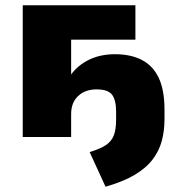

<svg xmlns="http://www.w3.org/2000/svg" viewBox="-20 -518 680 726"><path d="M379 188 319 57Q359 45 380.5 30.5Q402 16 410.5 -6.5Q419 -29 419 -66V-96Q419 -139 404 -159.5Q389 -180 345 -180Q302 -180 275.5 -155Q249 -130 249 -87V0H66V-498H492V-368H249V-220H238Q264 -264 309.5 -288.5Q355 -313 415 -313Q475 -313 517 -291Q559 -269 580.5 -223Q602 -177 602 -103V-66Q602 -24 592 14Q582 52 557.5 84.5Q533 117 489.5 143Q446 169 379 188Z"/></svg>

Font: Nunito Sans 10pt Black
Style: Regular
Weight: 900
Designer: Vernon Adams
Foundry: Vernon Adams
Version: Version 3.101;gftools[0.9.27]